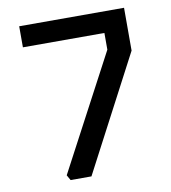

<svg xmlns="http://www.w3.org/2000/svg" viewBox="-79 -758 735 826"><g transform="rotate(-10 289.0 -345.0)"><path d="M60 -598V-690H518V-503L254 0H163L150 -23L416 -525V-598Z"/></g></svg>

Font: Oxanium ExtraLight Medium
Style: Regular
Weight: 500
Version: Version 2.000